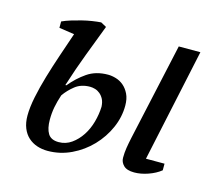

<svg xmlns="http://www.w3.org/2000/svg" viewBox="-81 -615 834 729"><g transform="rotate(15 336.0 -250.0)"><path d="M157 -205Q148 -178 143.5 -154.5Q139 -131 139 -105Q139 -70 151 -50.5Q163 -31 193 -31Q221 -31 243.5 -47Q266 -63 282 -87.5Q298 -112 306.5 -142.5Q315 -173 316 -203Q315 -221 309 -232.5Q303 -244 294 -251.5Q285 -259 274.5 -262Q264 -265 255 -265Q220 -265 196.5 -246.5Q173 -228 157 -205ZM166 -247Q193 -280 227 -303.5Q261 -327 309 -327Q324 -327 340.5 -322Q357 -317 370.5 -305.5Q384 -294 393 -275.5Q402 -257 402 -230Q402 -185 383 -142Q364 -99 331 -64.5Q298 -30 254 -9Q210 12 161 12Q139 12 119.5 5.5Q100 -1 85 -14.5Q70 -28 61.5 -49Q53 -70 53 -98Q53 -130 61.5 -171.5Q70 -213 83.5 -258.5Q97 -304 113 -351Q129 -398 144 -442L84 -451V-476Q99 -483 118.5 -489Q138 -495 158 -500Q178 -505 197.5 -508Q217 -511 232 -512L254 -500Q230 -437 207.5 -378Q185 -319 162 -247ZM625 -500 530 -56H603V-30Q583 -14 554.5 -4Q526 6 500 6Q471 6 458 -7Q445 -20 445 -37Q445 -57 448 -76Q451 -95 456 -118L540 -500Z"/></g></svg>

Font: PTSerifItalic
Style: Italic
Weight: 400
Italic angle: -12°
Designer: A.Korolkova, O.Umpeleva, V.Yefimov
Foundry: ParaType Ltd
Version: Version 1.000W OFL